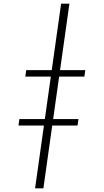

<svg xmlns="http://www.w3.org/2000/svg" viewBox="-20 -770 561 1040"><path d="M170 250 311 -750H356L215 250ZM122 -390H442L437 -355H117ZM85 -125H405L400 -90H80Z"/></svg>

Font: Brygada 1918 SemiBold
Style: Italic
Weight: 600
Italic angle: -8°
Designer: Mateusz Machalski | Borys Kosmynka | Przemek Hoffer
Foundry: NIEPODLEGLA 2018
Version: Version 3.006